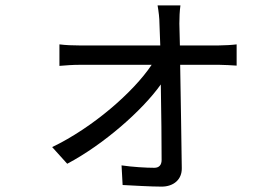

<svg xmlns="http://www.w3.org/2000/svg" viewBox="-20 -632 1040 714"><path d="M649 -463 647 -544C647 -567 648 -590 651 -612H566C570 -589 573 -564 573 -544C574 -525 575 -497 576 -463H275C251 -463 224 -464 201 -467V-387C225 -389 250 -391 277 -391H544C476 -289 324 -157 174 -85L230 -23C366 -95 510 -222 578 -318C580 -212 581 -100 581 -37C581 -19 572 -8 554 -8C524 -8 472 -11 432 -17L436 56C476 58 541 62 581 62C625 62 657 36 656 -7C655 -101 652 -265 650 -391H795C814 -391 843 -389 860 -388V-467C846 -465 813 -463 793 -463Z"/></svg>

Font: Noto Sans Japanese Regular
Style: Regular
Weight: 400
Designer: Ryoko NISHIZUKA (kana & ideographs); Paul D. Hunt (Latin, Greek & Cyrillic); Wenlong ZHANG (bopomofo); Sandoll Communica
Foundry: Adobe Systems Incorporated
Version: Version 1.000;PS 1;hotconv 1.0.78;makeotf.lib2.5.61930